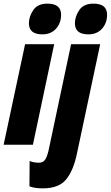

<svg xmlns="http://www.w3.org/2000/svg" viewBox="-32 -796 609 1056"><path d="M201 -607Q248 -607 276 -638Q304 -669 304 -715Q304 -776 229 -776Q175 -776 151 -740.5Q127 -705 127 -668Q127 -607 201 -607ZM-12 0H149L266 -553H106ZM454 -607Q501 -607 529 -638Q557 -669 557 -715Q557 -776 482 -776Q428 -776 404 -740.5Q380 -705 380 -668Q380 -607 454 -607ZM203 240Q293 240 333 189.5Q373 139 392 45L519 -553H359L235 32Q227 66 216 82.5Q205 99 180 99Q171 99 155 96.5Q139 94 131 89L130 229Q150 236 168 238Q186 240 203 240Z"/></svg>

Font: Noto Sans Display Condensed Black
Style: Italic
Weight: 900
Width: 3
Italic angle: -192°
Designer: Monotype Design Team
Foundry: Monotype Imaging Inc.
Version: Version 1.900